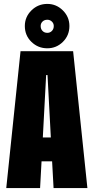

<svg xmlns="http://www.w3.org/2000/svg" viewBox="-20 -962 490 982"><path d="M222 -715Q174.5 -715 140.8 -747.8Q107 -780.5 107 -829Q107 -875.5 140.8 -908.8Q174.5 -942 222 -942Q268 -942 301.5 -908.8Q335 -875.5 335 -829Q335 -781 301.8 -748Q268.5 -715 222 -715ZM222 -794Q236 -794 245.5 -803.8Q255 -813.5 255 -829Q255 -842.5 245.2 -851.8Q235.5 -861 222 -861Q207 -861 197.5 -851.8Q188 -842.5 188 -829Q188 -813.5 197.5 -803.8Q207 -794 222 -794ZM254 0 246.5 -137H192.5L185 0H12L85 -700H354L427 0ZM216 -578 199 -259H240L223 -578Z"/></svg>

Font: League Mono Condensed ExtraBold
Style: Regular
Weight: 800
Width: 1
Designer: Tyler Finck
Foundry: The League of Moveable Type / Tyler Finck
Version: Version 2.210